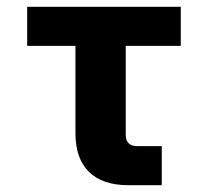

<svg xmlns="http://www.w3.org/2000/svg" viewBox="-20 -545 640 565"><path d="M358 0Q282 0 242 -39Q202 -78 202 -153V-410H60V-525H512V-410H350V-148Q350 -132 358.5 -123.5Q367 -115 383 -115H456V0Z"/></svg>

Font: iA Writer Duo V
Style: Regular
Weight: 400
Designer: Mike Abbink, Paul van der Laan, Pieter van Rosmalen, Oliver Reichenstein
Foundry: Information Architects Inc.
Version: Version 2.000